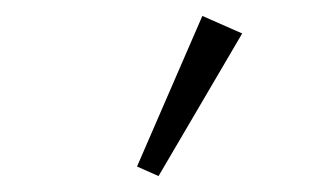

<svg xmlns="http://www.w3.org/2000/svg" viewBox="-20 -752 399 241"><path d="M179 -531 152 -543 234 -732 284 -710Z"/></svg>

Font: Zen Kaku Gothic New Light
Style: Regular
Weight: 300
Designer: Yoshimichi Ohira
Foundry: Positype
Version: Version 1.002